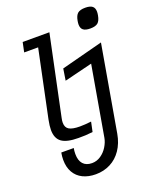

<svg xmlns="http://www.w3.org/2000/svg" viewBox="-177 -840 954 1189"><g transform="rotate(-20 300.0 -246.0)"><path d="M76 -103Q76 -129 84 -169L176.5 -611H84.5L98 -675H274L163.5 -149Q160 -133.5 160 -120Q160 -88 182.2 -75Q204.5 -62 252.5 -62Q286.5 -62 327.5 -67L314 -3Q279.5 0.5 266 1.2Q252.5 2 220 2Q144 2 110 -22.5Q76 -47 76 -103ZM167 89Q167 131.5 187.2 154.2Q207.5 177 246 177Q277.5 177 304.2 158.8Q331 140.5 348.2 112.2Q365.5 84 370.5 56L450.5 -404L266 -358.5L278 -435L552.5 -506.5L454 60Q443.5 119 414.2 162Q385 205 341.2 227.5Q297.5 250 244.5 250Q196 250 159.8 232.2Q123.5 214.5 103.8 180Q84 145.5 84 97Q84 75 88.5 50H170.5Q167 69.5 167 89ZM460 -658.5Q460 -668 462.5 -682Q468.5 -715.5 484.2 -728.8Q500 -742 534 -742Q565.5 -742 580.2 -730.5Q595 -719 595 -693.5Q595 -684 592.5 -670Q586.5 -636.5 570.8 -623.2Q555 -610 521 -610Q489.5 -610 474.8 -621.5Q460 -633 460 -658.5Z"/></g></svg>

Font: JuliaMono
Style: Italic
Weight: 400
Italic angle: -9°
Monospace: yes
Designer: cormullion
Foundry: corm
Version: Version 0.057; ttfautohint (v1.8.4)